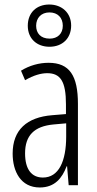

<svg xmlns="http://www.w3.org/2000/svg" viewBox="-20 -820 431 850"><path d="M199 -613C256 -613 295 -650 295 -707C295 -763 254 -800 198 -800C142 -800 103 -764 103 -706C103 -649 143 -613 199 -613ZM200 -649C160 -649 140 -673 140 -706C140 -740 162 -765 199 -765C236 -765 258 -741 258 -706C258 -671 235 -649 200 -649ZM195 -542C153 -542 110 -530 73 -507L91 -465C129 -487 162 -496 189 -496C248 -496 272 -459 272 -358V-315L211 -310C99 -301 36 -245 36 -140C36 -61 72 10 156 10C222 10 255 -31 275 -84H277L284 0H325V-360C325 -485 288 -542 195 -542ZM217 -269 273 -274V-216C273 -106 240 -34 170 -34C120 -34 91 -70 91 -141C91 -220 131 -261 217 -269Z"/></svg>

Font: Noto Sans Arabic ExtCond Light
Style: Regular
Weight: 300
Width: 2
Designer: Monotype Design Team, Nadine Chahine, Nizar Qandah and Khaled Hosny
Foundry: Monotype Imaging Inc.
Version: Version 2.012